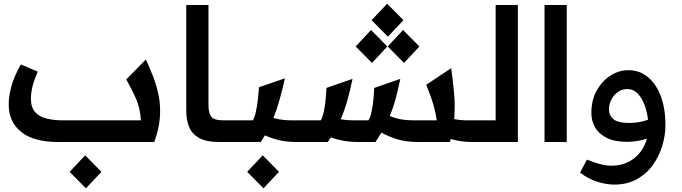

<svg xmlns="http://www.w3.org/2000/svg" viewBox="-20 -767 3684 1037"><path d="M294 0Q163 0 95 -54Q27 -108 27 -204Q27 -247 41.5 -301Q56 -355 93 -419L184 -380Q162 -329 154.5 -295.5Q147 -262 147 -234Q147 -188 169 -162.5Q191 -137 230.5 -127Q270 -117 322 -117H741Q737 -183 715 -233Q693 -283 662 -338L768 -446Q789 -400 808 -351Q827 -302 837.5 -248Q848 -194 843.5 -132.5Q839 -71 813 0ZM444 250 356 161 440 72 528 161Z M1164 0Q1096 0 1057 -21Q1018 -42 1002 -80Q986 -118 986 -168V-740H1106V-201Q1106 -156 1121 -136.5Q1136 -117 1188 -117H1224V0Z M1224 0V-117H1345Q1355 -131 1362 -163Q1369 -195 1373 -231.5Q1377 -268 1379 -296L1519 -344Q1505 -282 1490.5 -230Q1476 -178 1457 -130Q1501 -117 1555 -117H1590V0H1584Q1527 0 1485 -10.5Q1443 -21 1411 -36Q1400 -18 1388 0ZM1403 250 1315 161 1399 72 1487 161Z M1590 0V-117H1712Q1722 -133 1728.5 -162.5Q1735 -192 1738.5 -227Q1742 -262 1743 -292L1884 -341Q1870 -272 1855 -220.5Q1840 -169 1820 -123Q1852 -117 1888 -117H1970Q1980 -133 1986.5 -162.5Q1993 -192 1996.5 -227Q2000 -262 2001 -292L2142 -341Q2129 -279 2116 -231Q2103 -183 2085 -141Q2138 -117 2212 -117H2339Q2333 -155 2325.5 -183.5Q2318 -212 2308 -241Q2298 -270 2282 -309L2417 -399Q2426 -333 2432.5 -264.5Q2439 -196 2433 -124Q2466 -117 2505 -117H2540V0H2532Q2497 0 2468 -4.5Q2439 -9 2414 -16Q2412 -8 2410 0H2241Q2171 0 2123 -15.5Q2075 -31 2040 -51Q2026 -27 2008 0H1918Q1871 0 1833.5 -7Q1796 -14 1767 -25Q1759 -13 1750 0ZM2075 -569 1987 -658 2071 -747 2159 -658ZM1989 -427 1901 -516 1984 -605 2072 -516ZM2162 -427 2074 -516 2157 -605 2245 -516Z M2540 0V-117H2657V-740H2777V0Z M2921 -740H3041V0H2921Z M3374 -388Q3434 -388 3479 -351Q3524 -314 3549 -247.5Q3574 -181 3574 -90Q3574 -37 3557.5 19Q3541 75 3507 123Q3473 171 3420.5 200.5Q3368 230 3297 230Q3255 230 3205.5 214.5Q3156 199 3113 165L3150 95Q3181 108 3216.5 118Q3252 128 3281 128Q3354 128 3405 88Q3456 48 3474 -18Q3420 -1 3367 -1Q3299 -1 3256.5 -22.5Q3214 -44 3194 -79Q3174 -114 3174 -157Q3174 -227 3203 -278.5Q3232 -330 3277.5 -359Q3323 -388 3374 -388ZM3269 -177Q3269 -144 3293 -123.5Q3317 -103 3380 -103Q3404 -103 3429 -107Q3454 -111 3480 -120Q3475 -163 3461 -200.5Q3447 -238 3424 -262Q3401 -286 3368 -286Q3339 -286 3316.5 -269.5Q3294 -253 3281.5 -228Q3269 -203 3269 -177Z"/></svg>

Font: Lexend SemiBold
Style: Regular
Weight: 600
Designer: Bonnie Shaver-Troup, Thomas Jockin
Foundry: Lexend
Version: Version 1.005; ttfautohint (v1.8.3)